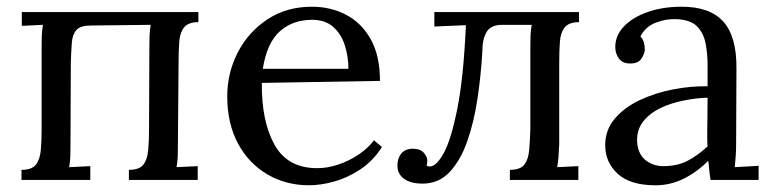

<svg xmlns="http://www.w3.org/2000/svg" viewBox="-20 -536 2305 572"><path d="M44 0V-30Q75 -30 87 -45.5Q99 -61 101.5 -88.5Q104 -116 104 -152V-394Q104 -414 104.5 -429.5Q105 -445 108 -462L45 -459V-500H571V-470Q541 -470 528.5 -454.5Q516 -439 514 -411.5Q512 -384 512 -348L510 -106Q510 -86 509.5 -70.5Q509 -55 506 -38L569 -41V0H364V-30Q395 -30 407 -45.5Q419 -61 421.5 -88.5Q424 -116 424 -152L425 -394Q425 -414 425.5 -429.5Q426 -445 429 -462L251 -460Q220 -460 208 -447Q196 -434 194 -409Q192 -384 191 -348L190 -106Q190 -86 189.5 -70.5Q189 -55 186 -38L249 -41V0Z M901 16Q832 16 776.5 -16.5Q721 -49 689 -108.5Q657 -168 657 -249Q657 -319 688.5 -380Q720 -441 777 -478.5Q834 -516 909 -516Q965 -516 1011 -492Q1057 -468 1084.5 -419Q1112 -370 1112 -295L760 -289Q759 -174 798 -104.5Q837 -35 925 -35Q956 -35 988.5 -46Q1021 -57 1049 -76Q1077 -95 1094 -118L1118 -98Q1091 -56 1053 -31Q1015 -6 975 5Q935 16 901 16ZM763 -331H1018Q1018 -367 1007.5 -400.5Q997 -434 973 -455.5Q949 -477 910 -477Q852 -477 813.5 -442.5Q775 -408 763 -331Z M1239 11Q1203 11 1183.5 -3.5Q1164 -18 1164 -42Q1164 -64 1175 -78Q1186 -92 1208 -93Q1232 -93 1242.5 -81Q1253 -69 1253 -57Q1253 -50 1251 -42Q1257 -40 1260 -40Q1280 -40 1302 -80Q1324 -120 1342.5 -212.5Q1361 -305 1368 -461L1274 -457V-500H1705V-470Q1675 -470 1662.5 -454.5Q1650 -439 1648 -411.5Q1646 -384 1646 -348V-106Q1645 -86 1644 -70.5Q1643 -55 1640 -38L1703 -41V0H1499V-30Q1530 -30 1542 -45.5Q1554 -61 1556.5 -88.5Q1559 -116 1560 -152V-394Q1560 -414 1560.5 -429.5Q1561 -445 1564 -462H1476Q1442 -462 1429.5 -440.5Q1417 -419 1417 -383Q1413 -312 1402.5 -242Q1392 -172 1372 -115Q1352 -58 1319.5 -23.5Q1287 11 1239 11Z M2097 0Q2094 -17 2093 -30Q2092 -43 2090 -57Q2056 -23 2016.5 -3.5Q1977 16 1933 16Q1857 16 1820 -18.5Q1783 -53 1783 -103Q1783 -149 1811.5 -182.5Q1840 -216 1885.5 -237.5Q1931 -259 1984.5 -269.5Q2038 -280 2088 -279V-341Q2088 -376 2082 -407Q2076 -438 2056 -458Q2036 -478 1992 -479Q1963 -480 1932.5 -468Q1902 -456 1888 -427Q1896 -419 1898.5 -408.5Q1901 -398 1901 -389Q1901 -377 1891 -361.5Q1881 -346 1856 -347Q1835 -347 1824 -361.5Q1813 -376 1813 -396Q1813 -430 1838.5 -457Q1864 -484 1909 -500Q1954 -516 2011 -516Q2095 -516 2135 -471.5Q2175 -427 2174 -331Q2174 -275 2173.5 -218.5Q2173 -162 2173 -106Q2173 -90 2172 -74Q2171 -58 2169 -38Q2187 -39 2204.5 -40Q2222 -41 2240 -42V0ZM2088 -245Q2054 -244 2016.5 -236.5Q1979 -229 1947.5 -214Q1916 -199 1896.5 -174.5Q1877 -150 1878 -115Q1880 -78 1902.5 -59.5Q1925 -41 1956 -41Q1997 -41 2027.5 -56.5Q2058 -72 2088 -100Q2087 -111 2087 -124Q2087 -137 2087 -151Q2087 -156 2087.5 -183Q2088 -210 2088 -245Z"/></svg>

Font: Lora
Style: Regular
Weight: 400
Designer: Olga Karpushina, Alexei Vanyashin (Cyrillic)
Foundry: Cyreal
Version: Version 3.005; ttfautohint (v1.8.4.7-5d5b)